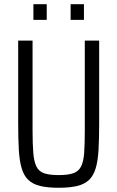

<svg xmlns="http://www.w3.org/2000/svg" viewBox="-20 -880 555 908"><path d="M258 8Q205 8 170 -0.5Q135 -9 114 -29Q93 -49 82.5 -84Q72 -119 69 -171.5Q66 -224 66 -298V-688H134V-264Q134 -198 137.5 -156.5Q141 -115 152.5 -92Q164 -69 189 -60.5Q214 -52 257 -52Q301 -52 326 -60.5Q351 -69 363 -92Q375 -115 378 -156.5Q381 -198 381 -264V-688H449V-298Q449 -224 446 -171.5Q443 -119 432.5 -84Q422 -49 401 -29Q380 -9 345 -0.5Q310 8 258 8ZM138 -786V-860H201V-786ZM314 -786V-860H377V-786Z"/></svg>

Font: Saira Condensed
Style: Regular
Weight: 400
Width: 3
Designer: Hector Gatti with collaboration of the Omnibus-Type team
Foundry: Omnibus-Type
Version: Version 1.101